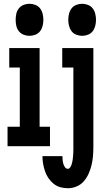

<svg xmlns="http://www.w3.org/2000/svg" viewBox="-20 -775 540 1018"><path d="M136 -585Q120 -585 105 -591Q90 -597 80 -609.5Q70 -622 66.5 -638Q63 -654 63 -670Q63 -686 66.5 -702Q70 -718 80 -730.5Q90 -743 105 -749Q120 -755 136 -755Q152 -755 167.5 -749Q183 -743 192.5 -730.5Q202 -718 206 -702Q210 -686 210 -670Q210 -654 206 -638Q202 -622 192.5 -609.5Q183 -597 167.5 -591Q152 -585 136 -585ZM20 0V-103H85V-417H29V-520H190V-103H245V0ZM415 -585Q400 -585 384.5 -591Q369 -597 359.5 -609.5Q350 -622 346 -638Q342 -654 342 -670Q342 -686 346 -702Q350 -718 359.5 -730.5Q369 -743 384.5 -749Q400 -755 415 -755Q431 -755 446.5 -749Q462 -743 471.5 -730.5Q481 -718 485 -702Q489 -686 489 -670Q489 -654 485 -638Q481 -622 471.5 -609.5Q462 -597 446.5 -591Q431 -585 415 -585ZM340 223Q319 223 299.5 217.5Q280 212 264 199Q248 186 236.5 169Q225 152 218.5 132.5Q212 113 208.5 93Q205 73 205 53H311Q311 63 312 73Q313 83 315.5 92.5Q318 102 324 111Q330 120 340 120Q347 120 352 112.5Q357 105 359.5 97.5Q362 90 363.5 82.5Q365 75 366 67Q367 59 367.5 51.5Q368 44 368.5 36Q369 28 369 20Q369 12 369 5V-417H310V-520H475V5Q475 29 473 53Q471 77 465.5 100Q460 123 450 145.5Q440 168 424.5 186Q409 204 386.5 213.5Q364 223 340 223Z"/></svg>

Font: Iosevka Term Curly Extrabold
Style: Regular
Weight: 800
Designer: Belleve Invis
Foundry: Belleve Invis
Version: Version 32.3.0